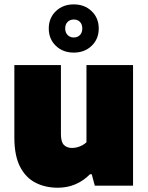

<svg xmlns="http://www.w3.org/2000/svg" viewBox="-20 -847 676 876"><path d="M243.5 9.5Q186.5 9.5 141.8 -13.5Q97 -36.5 71.2 -87Q45.5 -137.5 45.5 -219.5V-550H258V-235Q258 -199 271.8 -185.5Q285.5 -172 308.5 -172Q320.5 -172 332.8 -175.2Q345 -178.5 356 -184.5Q367 -190.5 374.5 -198V-550H587V0H412.5L398.5 -52H390.5Q361 -22 324 -6.2Q287 9.5 243.5 9.5ZM316.5 -607Q267 -607 234.8 -638Q202.5 -669 202.5 -717Q202.5 -765 234.8 -796Q267 -827 316.5 -827Q366 -827 398.2 -796Q430.5 -765 430.5 -717Q430.5 -669 398.2 -638Q366 -607 316.5 -607ZM316.5 -676Q334 -676 344.8 -687.2Q355.5 -698.5 355.5 -717Q355.5 -736 344.8 -747Q334 -758 317 -758Q299.5 -758 288.5 -747Q277.5 -736 277.5 -717Q277.5 -698.5 288.5 -687.2Q299.5 -676 316.5 -676Z"/></svg>

Font: Encode Sans Condensed Thin Black
Style: Regular
Weight: 900
Version: Version 3.002